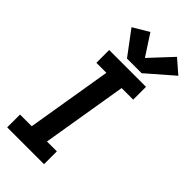

<svg xmlns="http://www.w3.org/2000/svg" viewBox="-302 -1049 1113 1113"><g transform="rotate(45 254.5 -492.5)"><path d="M19 0H321V-105H240L327 -630H422V-735H120V-630H202L115 -105H19ZM228 -773H348L509 -913L426 -985L299 -849L215 -978L118 -920Z"/></g></svg>

Font: Iosevka Sparkle Oblique
Style: Bold
Weight: 700
Italic angle: -9°
Designer: Belleve Invis
Foundry: Belleve Invis
Version: Version 4.5.0; ttfautohint (v1.8.3)